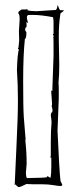

<svg xmlns="http://www.w3.org/2000/svg" viewBox="-20 -741 303 771"><path d="M126 -696 204 -701Q209 -705 210 -714Q211 -719 212 -721Q213 -719 215.5 -711Q218 -703 222 -700H236Q236 -696 229 -692Q222 -688 222 -684V-681Q216 -646 216 -592L218 -479Q218 -443 215 -409Q216 -398 216 -377V-346L211 -216Q218 -56 223 -14L230 0Q230 6 222.5 6Q215 6 194.5 2.5Q174 -1 150 -1H114Q105 -1 88 -2H86Q62 10 57 10Q52 10 52 9V8Q48 8 46 4Q44 0 43 0L39 2Q40 -30 46 -151.5Q52 -273 52 -338Q52 -403 48 -460Q50 -526 56 -543L52 -544L53 -550Q53 -549 54 -548L57 -578L56 -615L59 -664Q59 -676 56 -686H53Q53 -694 59 -697.5Q65 -701 67 -703H81Q86 -703 91 -704L90 -700Q102 -696 126 -696ZM190 -375 195 -517V-565Q195 -586 194 -595Q195 -595 196 -594V-596L192 -603L194 -605L195 -604V-656Q195 -658 193 -672Q144 -681 115 -681H97Q88 -681 88 -672Q88 -663 93 -648Q91 -650 86 -653L87 -639Q87 -632 83 -629L82 -631L81 -621Q81 -617 86 -612Q86 -585 80 -585Q73 -521 73 -415Q73 -309 75.5 -272Q78 -235 80.5 -209.5Q83 -184 83 -181L82 -182V-174Q87 -129 87 -83L84 -47Q84 -33 88 -26Q162 -27 166.5 -29Q171 -31 171 -35Q175 -30 178.5 -29Q182 -28 183 -27Q186 -42 186 -71V-108L183 -107V-112Q184 -112 184 -122V-168Q184 -217 187 -250Q187 -258 184 -278Q184 -284 187 -290Q188 -290 189 -289L191 -296Q191 -305 187 -317H188Q189 -317 189 -325Q189 -333 187 -355.5Q185 -378 186 -379Q188 -377 188 -376Z"/></svg>

Font: Londrina Sketch
Style: Regular
Weight: 400
Designer: Marcelo Magalhaes
Foundry: Marcelo Magalhaes
Version: Version 1.001 2011